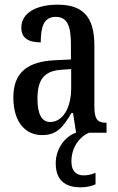

<svg xmlns="http://www.w3.org/2000/svg" viewBox="-20 -567 505 820"><path d="M160 10C226 10 251 -28 285 -84H292L305 0H304C262 14 218 64 218 130C218 202 257 233 325 233C343 233 372 229 388 220V171C369 179 353 182 338 182C305 182 285 164 285 122C285 59 324 14 360 0H435V-43H432C395 -43 383 -59 383 -115V-373C383 -500 330 -547 226 -547C134 -547 71 -511 71 -449C71 -407 98 -386 154 -386C154 -452 167 -495 218 -495C272 -495 283 -448 283 -373V-313L218 -310C97 -305 37 -257 37 -151C37 -41 92 10 160 10ZM194 -46C156 -46 140 -84 140 -145C140 -223 165 -264 242 -269L284 -272V-191C284 -107 249 -46 194 -46Z"/></svg>

Font: Noto Serif Georgian ExtraCondensed Medium
Style: Regular
Weight: 500
Width: 2
Designer: Monotype Design Team, Akaki Razmadze
Foundry: Google LLC
Version: Version 2.003